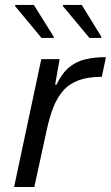

<svg xmlns="http://www.w3.org/2000/svg" viewBox="-20 -746 443 766"><path d="M36.2 0 144.7 -510H217.9L200 -408.6H205.6Q227.2 -453.8 255.4 -477.2Q283.7 -500.5 320.3 -509.3Q357 -518 402.8 -518L386.1 -439.6Q330.3 -439.6 292.3 -425.1Q254.4 -410.6 230.7 -382.6Q207 -354.7 191.9 -315.5Q176.9 -276.3 166.3 -226.9L116.9 0ZM145.7 -594.6 40.5 -721.4V-726.2H115.1L194.3 -599.4V-594.6ZM336.9 -594.6 231.1 -721.4V-726.2H306.3L384.3 -599.4V-594.6Z"/></svg>

Font: Saira Thin
Style: Italic
Weight: 100
Italic angle: -12°
Designer: Hector Gatti with collaboration of the Omnibus-Type team
Foundry: Omnibus-Type
Version: Version 1.101